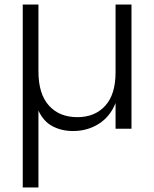

<svg xmlns="http://www.w3.org/2000/svg" viewBox="-20 -566 678 844"><path d="M558 -546V0H488V-113Q464 -53 414 -21.5Q364 10 301 10Q251 10 211 -11Q171 -32 149 -80V258H80V-546H149V-252Q149 -153 195 -102Q241 -51 320 -51Q397 -51 442.5 -101Q488 -151 488 -248V-546Z"/></svg>

Font: Poppins-tnum Light
Style: Regular
Weight: 300
Designer: Ninad Kale (Devanagari), Jonny Pinhorn (Latin)
Foundry: Indian Type Foundry
Version: Version 4.004